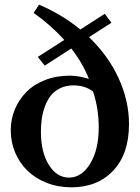

<svg xmlns="http://www.w3.org/2000/svg" viewBox="-20 -780 590 811"><path d="M281.7 11.2Q225.1 11.2 177 -7.8Q128.9 -26.9 95.7 -59.3Q62.5 -91.8 43.9 -136Q25.4 -180.2 25.4 -230Q25.4 -275.9 42.5 -317.4Q59.6 -358.9 90.8 -390.9Q122.1 -422.9 169.7 -441.7Q217.3 -460.4 274.9 -460.4Q310.1 -460.4 355.5 -446.8Q329.1 -513.7 281.2 -575.2L168.9 -502.9L139.6 -539.6L251.5 -611.3Q195.8 -673.3 122.1 -725.6L145 -760.3Q242.2 -718.8 319.3 -655.3L422.4 -721.7L450.7 -684.1L356 -623Q437.5 -544.9 481.2 -449.2Q524.9 -353.5 524.9 -255.9Q524.9 -129.9 458.3 -59.3Q391.6 11.2 281.7 11.2ZM271.5 -29.8Q324.7 -29.8 360.8 -88.6Q397 -147.5 397 -241.7Q397 -322.3 373 -393.6Q338.9 -419.4 290.5 -419.4Q258.8 -419.4 234.4 -407.5Q210 -395.5 194.8 -376.5Q179.7 -357.4 169.9 -331.1Q160.2 -304.7 156.5 -278.3Q152.8 -252 152.8 -222.7Q152.8 -137.7 186.3 -83.7Q219.7 -29.8 271.5 -29.8Z"/></svg>

Font: Elstob 8pt SemiBold
Style: Regular
Weight: 600
Designer: Peter S. Baker
Version: Version 1.015